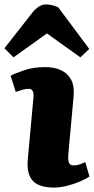

<svg xmlns="http://www.w3.org/2000/svg" viewBox="-47 -833 426 867"><path d="M104 -392Q106 -411 101 -421.5Q96 -432 82 -432Q70 -432 56 -428Q42 -424 24 -418L1 -491Q21 -502 63 -516Q105 -530 157 -530Q198 -530 228.5 -516Q259 -502 274.5 -472.5Q290 -443 285 -394L261 -130Q260 -110 264.5 -98Q269 -86 286 -86Q299 -86 312.5 -90.5Q326 -95 338 -101L357 -36Q343 -26 315.5 -14Q288 -2 256 6Q224 14 196 14Q150 14 122.5 -0.5Q95 -15 84.5 -44.5Q74 -74 79 -119ZM356 -612 316 -574 165 -682 14 -574 -27 -615 100 -777Q115 -795 130 -804Q145 -813 160 -813Q175 -813 189 -809.5Q203 -806 216 -800Z"/></svg>

Font: Literata 18pt ExtraBold
Style: Italic
Weight: 800
Italic angle: -2°
Designer: Latin by Veronika Burian and Jose Scaglione. Greek by Irene Vlachou. Cyrillic by Vera Evstafieva
Foundry: TypeTogether
Version: Version 3.103;gftools[0.9.29]